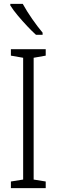

<svg xmlns="http://www.w3.org/2000/svg" viewBox="-20 -967 291 987"><path d="M215 0H36V-34L99 -44V-670L36 -681V-714H215V-681L153 -670V-44L215 -34ZM97 -947Q118 -909 145.5 -869.5Q173 -830 199 -799V-788H165Q145 -806 120 -832.5Q95 -859 71.5 -887Q48 -915 33 -939V-947Z"/></svg>

Font: Noto Sans Ethiopic ExtraCondensed Light
Style: Regular
Weight: 300
Width: 2
Designer: Monotype Design Team
Foundry: Monotype Imaging Inc.
Version: Version 2.102; ttfautohint (v1.8.4.7-5d5b)